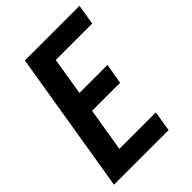

<svg xmlns="http://www.w3.org/2000/svg" viewBox="-214 -835 935 935"><g transform="rotate(-45 253.5 -367.5)"><path d="M10 0 131 -735H507L490 -630H239L207 -435H400L382 -330H189L152 -105H403L386 0Z"/></g></svg>

Font: Iosevka Term Curly Extrabold
Style: Italic
Weight: 800
Italic angle: -9°
Designer: Belleve Invis
Foundry: Belleve Invis
Version: Version 32.3.0